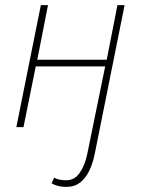

<svg xmlns="http://www.w3.org/2000/svg" viewBox="-20 -498 554 752"><path d="M240 234Q222 234 208 230.5Q194 227 182 220L192 198Q203 204 215 206Q227 208 240 208Q272 208 292.5 178.5Q313 149 322 104L392 -238H120L72 0H44L140 -478H168L126 -264H398L440 -478H468L352 100Q344 141 329.5 171Q315 201 293 217.5Q271 234 240 234Z"/></svg>

Font: Source Sans 3 VF
Style: Italic
Weight: 200
Italic angle: -11°
Designer: Paul D. Hunt
Foundry: Adobe Systems Incorporated
Version: Version 3.042;hotconv 1.0.118;makeotfexe 2.5.65603